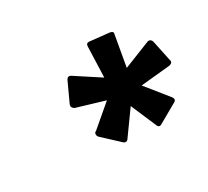

<svg xmlns="http://www.w3.org/2000/svg" viewBox="-68 -785 504 466"><g transform="rotate(-30 183.5 -552.5)"><path d="M167 -432 123 -473Q120 -476 120 -481Q120 -486 125 -488L185 -539L108 -562Q104 -564 102 -567.5Q100 -571 102 -576L126 -628Q129 -635 133 -635.5Q137 -636 141 -633L207 -590L210 -675Q210 -684 218 -684L274 -678Q284 -676 281 -668L266 -583L339 -612Q345 -615 349 -612.5Q353 -610 354 -605L366 -548Q368 -543 365.5 -540Q363 -537 358 -536L276 -528L325 -467Q333 -457 322 -452L271 -423Q262 -417 258 -428L228 -498L182 -434Q179 -429 175 -428.5Q171 -428 167 -432Z"/></g></svg>

Font: Sofia Sans Condensed
Style: Bold Italic
Weight: 700
Italic angle: -9°
Version: Version 4.100